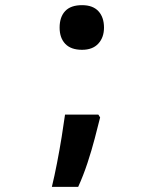

<svg xmlns="http://www.w3.org/2000/svg" viewBox="-20 -575 603 744"><path d="M298 -382Q255 -382 233 -405Q211 -428 211 -468Q211 -509 232.5 -532Q254 -555 298 -555Q340 -555 361.5 -531.5Q383 -508 383 -468Q383 -430 361 -406Q339 -382 298 -382ZM181 149Q191 108 201 56.5Q211 5 219 -44.5Q227 -94 232 -131H361L368 -120Q359 -84 347 -38Q335 8 319 56.5Q303 105 283 149Z"/></svg>

Font: Noto Sans Mono SemiCondensed
Style: Bold
Weight: 700
Width: 4
Designer: Monotype Design Team
Foundry: Monotype Imaging Inc.
Version: Version 2.014